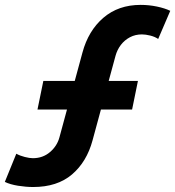

<svg xmlns="http://www.w3.org/2000/svg" viewBox="-72 -750 710 778"><path d="M62.2 7.8Q33.8 7.8 1.4 2.7Q-30.9 -2.5 -52.4 -12.9L-5.9 -127.1Q9.4 -118.7 28.6 -113.9Q47.8 -109 61.2 -109Q101.7 -109 130.6 -133.8Q159.5 -158.5 168.9 -193.7L262.1 -537Q285.9 -625.5 346.8 -677.9Q407.8 -730.2 497.8 -730.2Q531.6 -730.2 564.2 -723.4Q596.7 -716.5 617.9 -706.1L569 -592.2Q555 -601.5 536.4 -606Q517.8 -610.6 503 -610.6Q476.4 -610.6 454.7 -599.2Q432.9 -587.7 417.9 -568.2Q403 -548.7 396.2 -524.2L303 -181.3Q279.5 -94.1 219.7 -43.1Q159.9 7.8 62.2 7.8ZM79.9 -306.3 103.6 -422H486.9L463.3 -306.3Z"/></svg>

Font: Reddit Sans
Style: Italic
Weight: 400
Italic angle: -11.25°
Designer: Stephen Hutchings
Version: Version 1.013